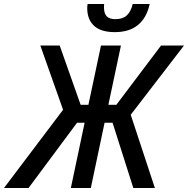

<svg xmlns="http://www.w3.org/2000/svg" viewBox="-74 -942 942 962"><path d="M-54 0 242 -392 128 -714H225L330 -417H369L432 -714H532L469 -417H509L733 -714H848L581 -367L702 0H594L490 -327H450L381 0H281L350 -327H312L69 0ZM501 -781Q432 -781 397.5 -812.5Q363 -844 363 -902Q363 -905 363.5 -910.5Q364 -916 365 -922H448Q447 -916 447 -912.5Q447 -909 447 -905Q447 -875 460.5 -860.5Q474 -846 505 -846Q541 -846 561.5 -865Q582 -884 591 -922H676Q661 -853 617.5 -817Q574 -781 501 -781Z"/></svg>

Font: Noto Sans SemiCondensed Medium
Style: Italic
Weight: 500
Width: 4
Italic angle: -12°
Designer: Monotype Design Team
Foundry: Monotype Imaging Inc.
Version: Version 2.013; ttfautohint (v1.8.4.7-5d5b)